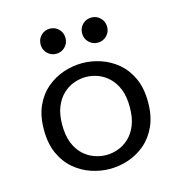

<svg xmlns="http://www.w3.org/2000/svg" viewBox="-103 -770 825 874"><g transform="rotate(-15 309.5 -333.0)"><path d="M310.2 10.5Q266.3 10.5 223 -3.8Q179.7 -18.2 143.6 -48.4Q107.5 -78.7 85.9 -126Q64.3 -173.3 64.3 -239Q64.3 -304.7 85.9 -351.8Q107.5 -398.8 143.6 -428.8Q179.7 -458.8 223 -473.2Q266.3 -487.5 310.2 -487.5Q353.5 -487.5 396.8 -473.2Q440.2 -458.8 476 -428.8Q511.8 -398.8 533.4 -351.8Q555 -304.7 555 -239Q555 -173.3 533.4 -126Q511.8 -78.7 476 -48.4Q440.2 -18.2 396.8 -3.8Q353.5 10.5 310.2 10.5ZM310.2 -54.8Q338.2 -54.8 366 -64.9Q393.8 -75 417.2 -96.8Q440.7 -118.7 454.8 -153.8Q468.8 -188.8 468.8 -239Q468.8 -288.5 454.8 -323.2Q440.7 -358 417.2 -380Q393.8 -402 366 -412.2Q338.2 -422.3 310.2 -422.3Q282.2 -422.3 253.8 -412.2Q225.5 -402 202.1 -380Q178.7 -358 164.6 -323.2Q150.5 -288.5 150.5 -239Q150.5 -188.8 164.6 -153.8Q178.7 -118.7 202.1 -96.8Q225.5 -75 253.8 -64.9Q282.2 -54.8 310.2 -54.8ZM208.7 -559Q184.3 -559 167.2 -576.1Q150.2 -593.2 150.2 -617.8Q150.2 -643 167.2 -660.2Q184.3 -677.3 208.7 -677.3Q233.3 -677.3 250.4 -660.2Q267.5 -643 267.5 -617.8Q267.5 -593.2 250.4 -576.1Q233.3 -559 208.7 -559ZM404.7 -559Q380 -559 362.9 -576.1Q345.8 -593.2 345.8 -617.8Q345.8 -643 362.9 -660.2Q380 -677.3 404.7 -677.3Q429.2 -677.3 446.5 -660.2Q463.8 -643 463.8 -617.8Q463.8 -593.2 446.5 -576.1Q429.2 -559 404.7 -559Z"/></g></svg>

Font: Sono ExtraLight
Style: Regular
Weight: 200
Designer: Tyler Finck
Foundry: Tyler Finck
Version: Version 2.112